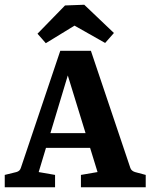

<svg xmlns="http://www.w3.org/2000/svg" viewBox="-26 -789 634 809"><path d="M150 -228H378L399 -166H133ZM523 -82Q527 -69 543 -64L588 -52V0H315V-52L385 -64L244 -522H275L137 -64L206 -52V0H-6V-52L43 -64Q58 -68 62 -82L228 -575H357ZM132 -647 248 -766 329 -769 454 -650 417 -608 288 -681 167 -607Z"/></svg>

Font: Rasa
Style: Bold
Weight: 700
Designer: Anna Giedrys (Yrsa+Rasa design), David Brezina (Yrsa art-direction, Rasa art-direction, design)
Foundry: Rosetta Type Foundry
Version: Version 2.004